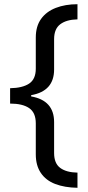

<svg xmlns="http://www.w3.org/2000/svg" viewBox="-20 -734 420 912"><path d="M348 158Q287 157 242.5 140Q198 123 174 87.5Q150 52 150 -1V-148Q150 -199 118.5 -220.5Q87 -242 28 -242V-315Q87 -316 118.5 -337Q150 -358 150 -408V-556Q150 -609 175 -644Q200 -679 245 -696.5Q290 -714 348 -714V-642Q296 -641 266.5 -619Q237 -597 237 -548V-404Q237 -301 128 -282V-276Q237 -257 237 -154V-7Q237 42 266 63.5Q295 85 348 86Z"/></svg>

Font: Noto Sans Tangsa
Style: Regular
Weight: 400
Designer: David Williams
Foundry: Google LLC
Version: Version 1.504